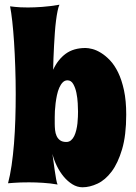

<svg xmlns="http://www.w3.org/2000/svg" viewBox="-20 -773 577 817"><path d="M14.2 6.8Q22.9 -25.9 29.3 -69.1Q35.6 -112.3 39.6 -161.9Q43.5 -211.4 45.2 -265.1Q46.9 -318.8 46.9 -373Q46.9 -431.6 44.9 -488Q43 -544.4 39.8 -593.8Q36.6 -643.1 32.2 -682.4Q27.8 -721.7 22.9 -746.1Q31.7 -744.6 43.5 -743.7Q53.2 -742.7 67.1 -741.9Q81.1 -741.2 99.1 -741.2Q126 -741.2 159.9 -743.7Q193.8 -746.1 232.9 -752.9Q228.5 -743.7 224.9 -725.8Q221.2 -708 218.3 -684.6Q215.3 -661.1 213.4 -633.8Q211.4 -606.4 210 -578.9Q208.5 -551.3 207.5 -524.7Q206.5 -498 206.1 -476.1Q226.1 -519.5 259.5 -544.2Q293 -568.8 344.2 -568.8Q355.5 -568.8 372.8 -564.5Q390.1 -560.1 409.4 -548.3Q428.7 -536.6 448 -516.4Q467.3 -496.1 482.7 -464.6Q498 -433.1 507.6 -388.9Q517.1 -344.7 517.1 -285.2Q517.1 -197.3 499.5 -137.9Q481.9 -78.6 454.8 -42.7Q427.7 -6.8 394.8 8.5Q361.8 23.9 331.1 23.9Q308.6 23.9 288.1 11.2Q267.6 -1.5 251 -21.5Q234.4 -41.5 221.9 -66.9Q209.5 -92.3 203.1 -118.2Q204.6 -107.9 207.3 -88.1Q210 -68.4 212.9 -47.6Q215.8 -26.9 219 -9.8Q222.2 7.3 225.1 12.2Q194.3 6.8 162.8 4.9Q131.3 2.9 104 2.9Q84 2.9 67.9 3.4Q51.8 3.9 39.6 4.9Q25.4 5.9 14.2 6.8ZM212.9 -274.9V-246.1Q212.9 -232.9 214.4 -219.2Q215.8 -205.6 220.9 -194.3Q226.1 -183.1 235.8 -176Q245.6 -168.9 262.2 -168.9Q273.9 -168.9 282.2 -176Q290.5 -183.1 295.9 -194.3Q301.3 -205.6 304.7 -220Q308.1 -234.4 309.6 -248.5Q311 -262.7 311.5 -275.9Q312 -289.1 312 -297.9Q312 -311 310.8 -333.5Q309.6 -356 305.2 -377.7Q300.8 -399.4 291.7 -415.3Q282.7 -431.2 267.1 -431.2Q255.4 -431.2 246.8 -422.4Q238.3 -413.6 232.2 -399.7Q226.1 -385.7 222.4 -368.4Q218.8 -351.1 216.6 -333.7Q214.4 -316.4 213.6 -300.8Q212.9 -285.2 212.9 -274.9Z"/></svg>

Font: Spicy Rice
Style: Regular
Weight: 400
Version: Version 1.000